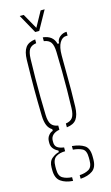

<svg xmlns="http://www.w3.org/2000/svg" viewBox="-133 -787 564 975"><g transform="rotate(-15 149.0 -299.5)"><path d="M123.5 140Q84.5 137.5 60 120Q35.5 102.5 35.5 60Q35.5 56 35.5 52.8Q35.5 49.5 35.5 46Q35.5 14.5 54.5 -1Q73.5 -16.5 91.5 -20V-28Q56.5 -45.5 56.5 -76Q56.5 -78.5 56.5 -80.2Q56.5 -82 56.5 -84Q56.5 -103.5 67.5 -116.8Q78.5 -130 89.5 -132V-141Q72.5 -151 64.5 -170.2Q56.5 -189.5 55.5 -220Q54.5 -262.5 54 -295.2Q53.5 -328 53.5 -359.5Q53.5 -391 54 -427.5Q54.5 -464 55.5 -514Q56.5 -557 72 -578.5Q87.5 -600 123.5 -604V-584Q98 -580.5 87.2 -565Q76.5 -549.5 75.5 -514Q74 -464.5 73.5 -414Q73 -363.5 73.5 -314.5Q74 -265.5 75.5 -220Q76.5 -185 87.8 -169.8Q99 -154.5 123.5 -151V-129Q102 -125.5 89.2 -113.8Q76.5 -102 76.5 -84Q76.5 -82 76.5 -80.2Q76.5 -78.5 76.5 -76Q76.5 -57.5 87.8 -48.5Q99 -39.5 123.5 -36V-16Q94.5 -16 75 -3.5Q55.5 9 55.5 46Q55.5 49.5 55.5 53.2Q55.5 57 55.5 61Q55.5 96 75 107.5Q94.5 119 123.5 120.5ZM163.5 139.5V120.5Q192.5 119 212 107.5Q231.5 96 231.5 61Q231.5 57 231.5 53.2Q231.5 49.5 231.5 46Q231.5 9 212.2 -1Q193 -11 163.5 -13.5V-32.5Q204.5 -28.5 228 -13Q251.5 2.5 251.5 46Q251.5 49.5 251.5 52.8Q251.5 56 251.5 60Q251.5 102.5 227.2 119.8Q203 137 163.5 139.5ZM163.5 -131V-151Q188.5 -154.5 199.5 -169.8Q210.5 -185 211.5 -220Q213 -265.5 213.5 -314.5Q214 -363.5 213.5 -414Q213 -464.5 211.5 -514Q210.5 -549.5 199.8 -565Q189 -580.5 163.5 -584V-604Q216.5 -598 227.5 -553H235.5Q235.5 -573.5 251.5 -586.8Q267.5 -600 287.5 -600V-580H280.5Q259.5 -580 246 -557.2Q232.5 -534.5 232.5 -491V-468Q232.5 -418 233 -380.8Q233.5 -343.5 233.2 -306.5Q233 -269.5 231.5 -220Q230 -177.5 214.8 -156.2Q199.5 -135 163.5 -131ZM133.5 -640 78.5 -739H99.5L144.5 -659L188.5 -739H209.5L154.5 -640Z"/></g></svg>

Font: Big Shoulders Stencil Display SC Thin
Style: Regular
Weight: 100
Designer: Patric King
Foundry: XO Type Co
Version: Version 2.001